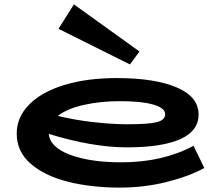

<svg xmlns="http://www.w3.org/2000/svg" viewBox="-20 -839 1006 873"><path d="M909 -75Q837 -36 735.5 -11Q634 14 525 14Q394 14 288 -13Q182 -40 119 -95Q56 -150 56 -232Q56 -306 112.5 -363.5Q169 -421 272 -452.5Q375 -484 511 -484Q684 -484 783.5 -441.5Q883 -399 883 -318Q883 -244 800 -206.5Q717 -169 556 -169Q402 -169 202 -230Q207 -170 298 -135.5Q389 -101 532 -101Q720 -101 860 -176ZM243 -312Q321 -293 406 -283.5Q491 -274 559 -274Q655 -274 693 -283.5Q731 -293 731 -320Q731 -348 677 -363.5Q623 -379 526 -379Q437 -379 361 -362Q285 -345 243 -312ZM316 -819 246 -708 571 -546 614 -605Z"/></svg>

Font: BioRhyme Expanded ExtraBold
Style: Regular
Weight: 800
Width: 7
Designer: Aoife Mooney
Foundry: Aoife Mooney Type
Version: Version 1.000